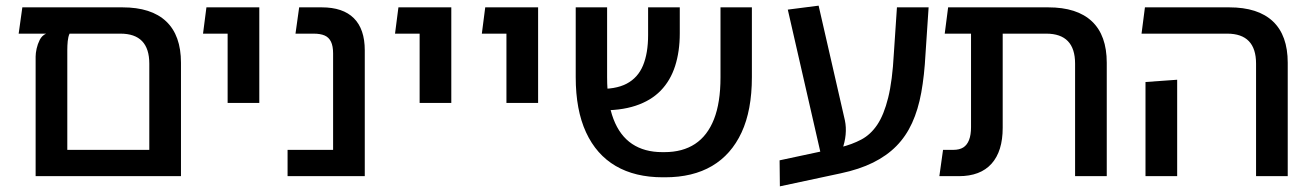

<svg xmlns="http://www.w3.org/2000/svg" viewBox="-20 -623 4642 679"><path d="M413 -597Q515 -597 567.5 -547.5Q620 -498 620 -401V0H106V-423Q106 -435 109.5 -451Q113 -467 120.5 -482Q128 -497 143 -504H46L59 -597ZM508 -93V-398Q508 -451 482.5 -477.5Q457 -504 406 -504H226Q221 -493 219.5 -477.5Q218 -462 218 -447V-93Z M785 -259V-597H897V-259ZM698 -504 710 -597H849V-504Z M1158 0V-434Q1158 -460 1150.5 -475.5Q1143 -491 1128 -497.5Q1113 -504 1089 -504H1025L1038 -597H1118Q1193 -597 1231.5 -558.5Q1270 -520 1270 -445V0ZM997 0V-93H1211V0Z M1464 -259V-597H1576V-259ZM1377 -504 1389 -597H1528V-504Z M1771 -259V-597H1883V-259ZM1684 -504 1696 -597H1835V-504Z M2324 4Q2226 4 2157.5 -36Q2089 -76 2052.5 -155Q2016 -234 2016 -350V-597H2127V-350Q2127 -261 2149.5 -202Q2172 -143 2215.5 -114Q2259 -85 2322 -85H2330Q2394 -85 2438 -114Q2482 -143 2505 -201.5Q2528 -260 2528 -349V-597H2639V-350Q2639 -233 2602.5 -154.5Q2566 -76 2498 -36Q2430 4 2332 4ZM2097 -233 2090 -309Q2156 -306 2196 -327Q2236 -348 2254 -391.5Q2272 -435 2272 -499V-597H2384V-505Q2384 -441 2367.5 -389.5Q2351 -338 2316.5 -302.5Q2282 -267 2227.5 -249Q2173 -231 2097 -233Z M2738 36 2737 -56 2952 -102Q2993 -112 3026 -129.5Q3059 -147 3082.5 -182Q3106 -217 3121 -277.5Q3136 -338 3141 -433L3152 -597H3264L3253 -432Q3249 -356 3238 -295.5Q3227 -235 3205.5 -188Q3184 -141 3150 -106.5Q3116 -72 3067.5 -48Q3019 -24 2953 -10ZM2890 -47 2766 -589 2875 -603 2968 -197Q2973 -173 2970.5 -146.5Q2968 -120 2958.5 -94.5Q2949 -69 2933 -47Z M3782 0V-398Q3782 -451 3756.5 -477.5Q3731 -504 3680 -504H3414V-597H3687Q3789 -597 3841.5 -547.5Q3894 -498 3894 -401V0ZM3302 0 3315 -93H3351Q3373 -93 3386.5 -101.5Q3400 -110 3407 -128Q3414 -146 3414 -173V-573H3526V-171Q3526 -88 3486.5 -44Q3447 0 3371 0ZM3321 -504 3333 -597H3472V-504Z M4422 0V-398Q4422 -451 4396.5 -477.5Q4371 -504 4320 -504H4017L4029 -597H4327Q4429 -597 4481.5 -547.5Q4534 -498 4534 -401V0ZM4031 0V-333L4143 -341V0Z"/></svg>

Font: Noto Sans Hebrew Thin Medium
Style: Regular
Weight: 500
Version: Version 3.001